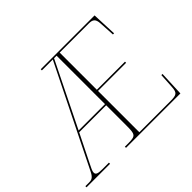

<svg xmlns="http://www.w3.org/2000/svg" viewBox="-156 -948 1183 1183"><g transform="rotate(-45 435.5 -357.0)"><path d="M-4 0H201V-10H145C108 -10 91 -14 91 -33C91 -47 101 -64 115 -93L204 -272H439V-98C439 -21 436 -10 372 -10H340V0H814L821 -163H811L805 -64C802 -18 791 -10 737 -10H466V-370H711V-380H466V-704H720C752 -704 769 -695 771 -653L777 -551H787L780 -714H311V-704H406L81 -48C64 -14 48 -10 30 -10H-4ZM209 -282 417 -704H439V-282Z"/></g></svg>

Font: Noto Serif Display Thin
Style: Regular
Weight: 100
Designer: Monotype Design Team
Foundry: Monotype Imaging Inc.
Version: Version 2.009